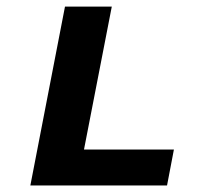

<svg xmlns="http://www.w3.org/2000/svg" viewBox="-20 -567 642 587"><path d="M178.7 -546.9H321.8L236.8 -109.9H511.7L490.7 0H72.8Z"/></svg>

Font: Hack
Style: Bold Italic
Weight: 700
Italic angle: -11°
Monospace: yes
Designer: Christopher Simpkins
Foundry: Christopher Simpkins
Version: Version 2.017; ttfautohint (v1.4.1) -l 4 -r 80 -G 350 -x 0 -